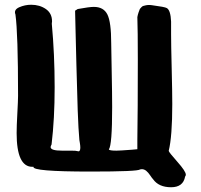

<svg xmlns="http://www.w3.org/2000/svg" viewBox="-20 -723 845 808"><path d="M45 -662Q37 -682 61 -692.5Q85 -703 111 -703Q147 -703 173 -685Q199 -667 199 -633Q199 -632 198.5 -628.5Q198 -625 198 -623Q210 -494 210 -356Q210 -223 197 -115Q193 -108 193 -104Q193 -89 241 -89H280Q301 -89 306 -87Q307 -87 308 -86.5Q309 -86 310 -86Q318 -86 318 -102Q318 -110 316 -122L314 -134Q310 -176 307 -259.5Q304 -343 301.5 -451.5Q299 -560 298 -594L296 -678L307 -685Q356 -694 375 -694Q416 -694 432 -662Q448 -630 448 -541Q448 -522 450 -425.5Q452 -329 452 -272Q452 -112 438 -94Q441 -89 470 -89Q484 -89 536 -93L558 -95V-134Q560 -256 560 -473Q560 -597 558 -651Q558 -652 560 -660.5Q562 -669 563 -670.5Q564 -672 566 -678.5Q568 -685 570 -687Q572 -689 575.5 -693Q579 -697 583 -698Q587 -699 593 -700.5Q599 -702 606 -702Q615 -702 620 -701Q674 -694 682 -689Q698 -680 700 -632Q700 -618 700 -580Q700 -537 702.5 -436Q705 -335 705 -285Q705 -149 690 -88Q691 -82 726.5 -42Q762 -2 762 12Q762 17 759 20Q751 65 700 65Q648 65 624 31Q620 27 612 15Q604 3 595.5 -4Q587 -11 577 -11Q572 -11 569 -10Q562 -1 360 -1Q114 -1 121 -21H116Q50 -21 50 -163Q50 -192 53 -246.5Q56 -301 56 -320Q56 -583 45 -662Z"/></svg>

Font: NaniFont Regular
Style: Regular
Weight: 400
Designer: Nanigashitei
Version: Version 1.036